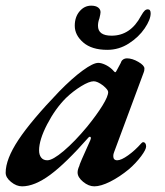

<svg xmlns="http://www.w3.org/2000/svg" viewBox="-38 -644 583 678"><path d="M-18 -34Q-18 -82 27 -150Q72 -218 171 -321Q217 -368 254 -395Q291 -422 309 -422Q319 -422 332.5 -416Q346 -410 358 -399Q367 -389 368 -389Q370 -389 371 -390Q372 -391 374 -395Q379 -405 384.5 -414.5Q390 -424 390 -426Q392 -431 397.5 -434.5Q403 -438 410 -438Q429 -438 450.5 -425.5Q472 -413 472 -402Q472 -393 469 -387L365 -107Q362 -100 362 -93Q362 -78 376 -78Q390 -78 414.5 -95.5Q439 -113 461 -138Q465 -142 467 -142Q472 -142 475 -138Q478 -134 478 -127Q478 -116 460.5 -92.5Q443 -69 418 -47Q384 -19 351 -2.5Q318 14 295 14Q275 14 255.5 -2Q236 -18 236 -35Q236 -45 242 -58Q241 -61 281 -149Q283 -155 283 -156Q283 -160 280.5 -161Q278 -162 275 -159Q194 -67 139 -26.5Q84 14 40 14Q20 14 1 -1.5Q-18 -17 -18 -34ZM270 -197Q304 -239 324 -271.5Q344 -304 344 -319Q344 -327 326 -342Q306 -357 293 -357Q277 -357 248.5 -339.5Q220 -322 195 -298Q157 -260 128.5 -205Q100 -150 100 -113Q100 -97 107.5 -87.5Q115 -78 129 -78Q148 -78 187 -111Q226 -144 270 -197ZM226 -553Q226 -584 243 -604Q260 -624 284 -624Q300 -624 308.5 -617.5Q317 -611 317 -601Q317 -595 313 -579Q308 -566 308 -553Q308 -518 356 -518Q423 -518 460 -588Q468 -602 473 -606.5Q478 -611 484 -611Q494 -611 494 -597Q494 -575 473 -544Q452 -513 417 -490.5Q382 -468 341 -468Q286 -468 256 -494Q226 -520 226 -553Z"/></svg>

Font: EB Garamond SemiBold
Style: Italic
Weight: 600
Italic angle: -17.2°
Designer: Georg Duffner and Octavio Pardo
Foundry: Georg Duffner
Version: Version 1.000